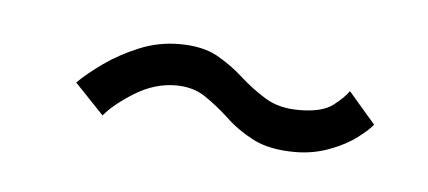

<svg xmlns="http://www.w3.org/2000/svg" viewBox="-24 -412 294 132"><g transform="rotate(5 123.0 -346.5)"><path d="M182 -312.5Q194.5 -312.5 205.8 -316.8Q217 -321 224.5 -326.8Q232 -332.5 234.5 -336L216 -357.5Q213 -353 205.5 -347.2Q198 -341.5 182 -341.5Q168.5 -341.5 159 -347.2Q149.5 -353 141.2 -360.5Q133 -368 122.8 -373.8Q112.5 -379.5 96.5 -379.5Q82 -379.5 68.8 -374Q55.5 -368.5 45 -361Q34.5 -353.5 28 -347L48 -326Q54.5 -334 68.2 -342.5Q82 -351 96.5 -351Q108.5 -351 117 -345.2Q125.5 -339.5 133.8 -331.8Q142 -324 153.2 -318.2Q164.5 -312.5 182 -312.5Z"/></g></svg>

Font: Anybody Condensed ExtraLight
Style: Italic
Weight: 250
Width: 3
Italic angle: -10°
Version: Version 1.113;gftools[0.9.25]